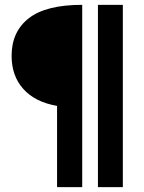

<svg xmlns="http://www.w3.org/2000/svg" viewBox="-20 -694 596 794"><path d="M320 -674V80H216V-256Q125 -272 76.5 -326Q28 -380 28 -463Q28 -563 99 -618.5Q170 -674 320 -674ZM385 -674H488V80H385Z"/></svg>

Font: Murecho SemiBold
Style: Regular
Weight: 600
Designer: Neil Summerour
Foundry: Positype
Version: Version 1.010; ttfautohint (v1.8.3)